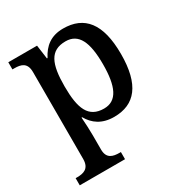

<svg xmlns="http://www.w3.org/2000/svg" viewBox="-182 -676 987 1047"><g transform="rotate(-30 311.5 -153.0)"><path d="M17 240H302V195H294C254 195 215 187 215 129V40C215 14 213 -39 210 -75H214C243 -24 290 11 367 11C498 11 570 -75 570 -268C570 -461 498 -546 365 -546C288 -546 242 -508 212 -449H208L196 -536H15V-491H27C69 -491 105 -482 105 -422V125C105 186 66 195 26 195H17ZM342 -56C244 -56 215 -129 215 -268C215 -409 244 -479 342 -479C424 -479 457 -408 457 -269C457 -130 424 -56 342 -56Z"/></g></svg>

Font: Noto Serif Medium
Style: Regular
Weight: 500
Designer: Monotype Design Team
Foundry: Monotype Imaging Inc.
Version: Version 2.013